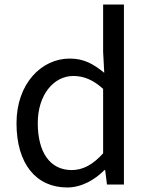

<svg xmlns="http://www.w3.org/2000/svg" viewBox="-20 -816 660 849"><path d="M277 13C342 13 400 -22 442 -64H445L453 0H528V-796H436V-587L441 -494C393 -533 352 -557 288 -557C164 -557 53 -447 53 -271C53 -90 141 13 277 13ZM297 -64C202 -64 147 -141 147 -272C147 -396 217 -480 304 -480C349 -480 391 -464 436 -423V-138C391 -88 347 -64 297 -64Z"/></svg>

Font: ChiuKong Gothic CL
Style: Regular
Weight: 400
Designer: Ryoko NISHIZUKA 西塚涼子 (kana, bopomofo & ideographs); Paul D. Hunt (Latin, Greek & Cyrillic); Sandoll Communications 산돌커뮤니
Foundry: Adobe
Version: Version 1.300